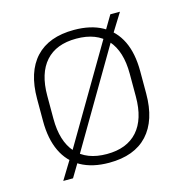

<svg xmlns="http://www.w3.org/2000/svg" viewBox="-87 -601 681 713"><g transform="rotate(-15 253.0 -244.0)"><path d="M253 12Q188.5 12 144.2 -12.8Q100 -37.5 77.5 -85.2Q55 -133 55 -201V-286.5Q55 -389.5 105.5 -444Q156 -498.5 253 -498.5Q317.5 -498.5 361.8 -474Q406 -449.5 428.8 -402.5Q451.5 -355.5 451.5 -286.5V-201Q451.5 -98 400.8 -43Q350 12 253 12ZM107.5 33H70L118 -45.5L127 -58.5L358 -450.5L364 -460.5L399 -519.5H436L389 -444L380.5 -430.5L150.5 -39.5L143.5 -27ZM253 -21.5Q330 -21.5 370.8 -67.2Q411.5 -113 411.5 -199.5V-288Q411.5 -374 371 -419.5Q330.5 -465 253 -465Q175.5 -465 135 -419.5Q94.5 -374 94.5 -288V-199.5Q94.5 -113 135 -67.2Q175.5 -21.5 253 -21.5Z"/></g></svg>

Font: Anek Malayalam Medium ExtraLight
Style: Regular
Weight: 250
Version: Version 1.003